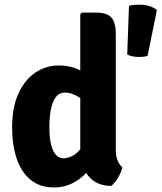

<svg xmlns="http://www.w3.org/2000/svg" viewBox="-20 -790 694 824"><path d="M533.5 -765Q543.5 -768 554.2 -769Q565 -770 577 -770Q600 -770 619 -764.5Q638 -759 653.5 -747.5L613.5 -550.5Q605.5 -547.5 596.2 -546.5Q587 -545.5 577 -545.5Q563 -545.5 549 -548.2Q535 -551 526 -556ZM477 -144.5Q477 -120.5 484.8 -101Q492.5 -81.5 505 -72.5Q501 -51.5 486.5 -27.5Q472 -3.5 457.5 8Q391.5 7 358 -36.5Q324.5 -80 324.5 -142.5V-729L331.5 -736H392.5Q438.5 -736 457.8 -715Q477 -694 477 -642ZM32 -243.5Q32 -329.5 59.2 -388.8Q86.5 -448 132 -478.5Q177.5 -509 232.5 -509Q284.5 -509 324.5 -487.5Q364.5 -466 398 -446L373 -335Q344 -358.5 314 -375.8Q284 -393 259.5 -393Q235.5 -393 220.8 -374.8Q206 -356.5 199 -322.8Q192 -289 192 -242.5Q192 -196.5 199.8 -167.2Q207.5 -138 221.2 -124.2Q235 -110.5 252 -110.5Q268 -110.5 289.2 -120.2Q310.5 -130 330.8 -157.2Q351 -184.5 364 -237L399.5 -148.5Q395 -108 368.8 -70.8Q342.5 -33.5 301.8 -9.5Q261 14.5 211.5 14.5Q151 14.5 111 -18.5Q71 -51.5 51.5 -109.8Q32 -168 32 -243.5Z"/></svg>

Font: Signika Light
Style: Bold
Weight: 700
Version: Version 2.003;gftools[0.9.32]